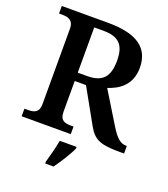

<svg xmlns="http://www.w3.org/2000/svg" viewBox="-165 -830 1024 1168"><g transform="rotate(20 347.5 -246.5)"><path d="M32 0H350V-49H333C294 -49 262 -56 262 -112V-312H335L459 -90C501 -14 547 0 669 0H695V-49H690C652 -49 625 -75 590 -131L462 -340C535 -363 607 -413 607 -522C607 -646 525 -714 334 -714H32V-665H54C89 -665 126 -657 126 -601V-112C126 -56 91 -49 54 -49H32ZM323 -366H262V-659H321C420 -659 462 -619 462 -516C462 -416 426 -366 323 -366ZM265 208V221H319C350 178 392 113 410 71V61H301C293 106 277 167 265 208Z"/></g></svg>

Font: Noto Serif Sinhala SemiBold
Style: Regular
Weight: 600
Designer: Jelle Bosma - Monotype Design Team
Foundry: Monotype Imaging Inc.
Version: Version 2.007